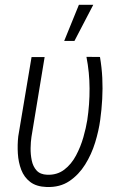

<svg xmlns="http://www.w3.org/2000/svg" viewBox="-20 -765 497 796"><path d="M110.8 -528.3H165L110.4 -197.3Q107.4 -177.7 106.9 -151.4Q106.4 -125 111.6 -99.9Q116.7 -74.7 131.8 -58.1Q147 -41.5 175.8 -40.5Q216.8 -39.1 246.3 -61.5Q275.9 -84 295.2 -120.4Q314.5 -156.7 325.7 -196.3Q336.9 -235.8 341.8 -267.1Q351.6 -332 351.3 -398.2Q351.1 -464.4 338.4 -529.3L394.5 -528.8Q401.9 -485.4 404.1 -441.9Q406.2 -398.4 403.8 -354.5Q401.4 -310.5 395.5 -268.1Q389.6 -223.6 374.5 -174.3Q359.4 -125 333 -82.8Q306.6 -40.5 267.6 -14.2Q228.5 12.2 173.3 10.3Q130.9 8.8 105.5 -10.5Q80.1 -29.8 68.1 -61Q56.2 -92.3 54 -128.7Q51.8 -165 55.7 -199.7ZM246.1 -595.2 307.1 -745.1H366.7L288.6 -595.2Z"/></svg>

Font: Roboto Condensed Light
Style: Italic
Weight: 300
Italic angle: -12°
Designer: Christian Robertson
Foundry: Google
Version: Version 3.0; 2020